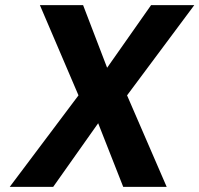

<svg xmlns="http://www.w3.org/2000/svg" viewBox="-20 -731 780 751"><path d="M18 0H188L364 -249L462 0H632L477 -358L740 -711H571L399 -466L305 -711H136L287 -358Z"/></svg>

Font: Asimov Pro
Style: BdObl
Weight: 700
Designer: Google
Version: Version 2.000980; 2014